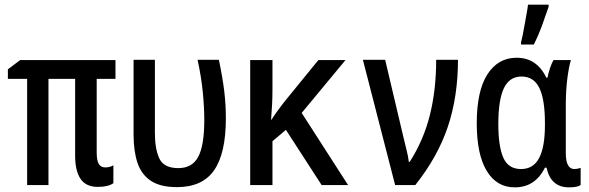

<svg xmlns="http://www.w3.org/2000/svg" viewBox="-20 -798 2540 828"><path d="M402 8Q351 8 327.5 -26.5Q304 -61 304 -127V-458H189V0H97V-458H14V-499L67 -539H478V-458H397V-140Q397 -106 406 -91Q415 -76 434 -76Q453 -76 469 -85V-8Q446 8 402 8Z M743 9Q672 9 631 -18Q590 -45 573 -95.5Q556 -146 556 -218V-540H648V-224Q648 -155 667.5 -114Q687 -73 749 -73Q809 -73 835 -122Q861 -171 861 -280Q861 -335 854.5 -401Q848 -467 832 -540H924Q940 -463 947 -405.5Q954 -348 954 -287Q954 -137 903.5 -64Q853 9 743 9Z M1059 0V-539H1155V-415Q1155 -380 1153.5 -349Q1152 -318 1149 -282H1151Q1163 -301 1175.5 -318Q1188 -335 1203 -355L1353 -539H1470L1281 -311L1481 0H1367L1213 -238L1155 -189V0Z M1684 0 1545 -540H1641L1718 -214Q1726 -179 1733.5 -150Q1741 -121 1743 -100H1747Q1807 -194 1834 -302.5Q1861 -411 1861 -540H1955Q1955 -382 1911.5 -252Q1868 -122 1771 0Z M2200 10Q2122 10 2079 -61Q2036 -132 2036 -266Q2036 -406 2082 -477.5Q2128 -549 2208 -549Q2295 -549 2336 -463H2341Q2345 -484 2352 -504.5Q2359 -525 2367 -539H2442Q2432 -505 2426 -454Q2420 -403 2420 -345V-138Q2420 -69 2457 -69Q2470 -69 2484 -74V0Q2470 10 2434 10Q2355 10 2337 -75H2330Q2288 10 2200 10ZM2227 -69Q2280 -69 2305 -116.5Q2330 -164 2330 -258V-268Q2330 -369 2306 -418.5Q2282 -468 2229 -468Q2177 -468 2153 -417.5Q2129 -367 2129 -263Q2129 -167 2150.5 -118Q2172 -69 2227 -69ZM2227 -615Q2230 -626 2234.5 -648.5Q2239 -671 2243.5 -697Q2248 -723 2252 -745Q2256 -767 2257 -778H2346V-769Q2334 -733 2317.5 -688Q2301 -643 2282 -606H2227Z"/></svg>

Font: Noto Sans Mono ExtraCondensed Medium
Style: Regular
Weight: 500
Width: 2
Designer: Monotype Design Team
Foundry: Monotype Imaging Inc.
Version: Version 2.014